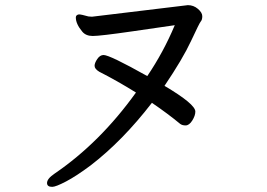

<svg xmlns="http://www.w3.org/2000/svg" viewBox="-20 -698 1040 747"><path d="M183 29Q163 29 163 14Q163 -3 193 -23Q369 -143 509 -338Q435 -384 366 -419Q348 -430 348 -442Q348 -453 358.5 -468.5Q369 -484 383 -484Q407 -484 553 -402Q616 -495 660 -600Q619 -594 494.5 -576Q370 -558 341 -558Q314 -558 300 -575Q275 -605 275 -630Q275 -640 287 -642Q296 -642 324 -634L338 -633L711 -678Q733 -678 750 -663.5Q767 -649 767 -635Q767 -621 761.5 -615Q756 -609 723.5 -539Q691 -469 620 -364Q740 -293 740 -264Q740 -248 728 -229Q716 -210 702 -210Q689 -210 681 -216Q634 -255 571 -298Q457 -150 332 -54Q277 -13 237 8Q197 29 183 29Z"/></svg>

Font: LXGW WenKai Lite Medium
Style: Regular
Weight: 500
Designer: LXGW / Fontworks Inc.
Foundry: LXGW / Fontworks Inc.
Version: Version 1.511; March 25, 2025